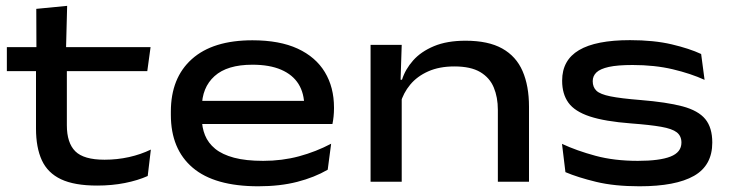

<svg xmlns="http://www.w3.org/2000/svg" viewBox="-20 -636 2553 672"><path d="M320 13.5Q240.5 13.5 193.8 -8.5Q147 -30.5 126.5 -75Q106 -119.5 106 -186V-419H214V-197.5Q214 -136 243.5 -106.5Q273 -77 346 -77Q390 -77 431.5 -86.2Q473 -95.5 508 -112.5L497 -20Q462.5 -4.5 417.2 4.5Q372 13.5 320 13.5ZM4 -387V-471H507L495.5 -387ZM107.5 -461 107 -605 215 -615.5 211 -461Z M884 16Q731 16 654.5 -49Q578 -114 578 -234V-245.5Q578 -363.5 651.5 -429.2Q725 -495 863.5 -495Q958.5 -495 1021.8 -465.8Q1085 -436.5 1117 -383.5Q1149 -330.5 1149 -259.5V-256.5Q1149 -242.5 1147.5 -228Q1146 -213.5 1143.5 -202H1041.5Q1043.5 -215.5 1044.2 -232Q1045 -248.5 1045 -263.5Q1045 -309.5 1024.8 -342Q1004.5 -374.5 964 -392Q923.5 -409.5 863.5 -409.5Q775 -409.5 730.8 -369.5Q686.5 -329.5 686.5 -260V-252V-240.5V-222Q686.5 -190 697.5 -162.8Q708.5 -135.5 733.2 -115.2Q758 -95 799.2 -84Q840.5 -73 901 -73Q967.5 -73 1026.8 -89Q1086 -105 1139 -133L1127 -42Q1080.5 -15 1020.2 0.5Q960 16 884 16ZM627.5 -202V-283H1123V-202Z M1722.5 0V-251.5Q1722.5 -295.5 1708.2 -329.8Q1694 -364 1660.8 -383.8Q1627.5 -403.5 1570.5 -403.5Q1517.5 -403.5 1478.8 -386.2Q1440 -369 1415.8 -339.8Q1391.5 -310.5 1381.5 -274.5L1366 -357H1387Q1398.5 -393.5 1426 -424.5Q1453.5 -455.5 1499 -474.5Q1544.5 -493.5 1609.5 -493.5Q1689 -493.5 1737.8 -466.2Q1786.5 -439 1809 -387.2Q1831.5 -335.5 1831.5 -262.5V0ZM1277 0V-479H1386L1381.5 -339.5L1386 -326V0Z M2218 16Q2130.5 16 2066.5 0.5Q2002.5 -15 1959 -33.5L1947 -132.5Q1998.5 -108.5 2064 -90.8Q2129.5 -73 2212.5 -73Q2288.5 -73 2326.8 -88Q2365 -103 2365 -137Q2365 -160 2348.8 -172.8Q2332.5 -185.5 2294.2 -192.2Q2256 -199 2189 -204Q2097 -211 2044.2 -228.5Q1991.5 -246 1969.5 -276.5Q1947.5 -307 1947.5 -353V-354Q1947.5 -425.5 2006.5 -460.5Q2065.5 -495.5 2185 -495.5Q2268.5 -495.5 2331 -480.8Q2393.5 -466 2434 -447L2446 -356.5Q2398 -378.5 2334.8 -393.5Q2271.5 -408.5 2194 -408.5Q2141.5 -408.5 2111 -401.8Q2080.5 -395 2067.5 -382.5Q2054.5 -370 2054.5 -352Q2054.5 -331 2067.5 -318.5Q2080.5 -306 2116.5 -298.8Q2152.5 -291.5 2221 -286Q2313.5 -278.5 2368.8 -263.8Q2424 -249 2448.5 -219.2Q2473 -189.5 2473 -137Q2473 -57 2409 -20.5Q2345 16 2218 16Z"/></svg>

Font: Anek Latin Expanded Medium
Style: Regular
Weight: 500
Width: 7
Designer: Yesha Goshar
Foundry: Ek Type
Version: Version 1.003